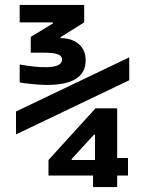

<svg xmlns="http://www.w3.org/2000/svg" viewBox="-20 -755 590 780"><path d="M358 5V-42H177V-105L368 -315H456V-113H500V-42H456V5ZM271 -105H366V-208H362L271 -109ZM171 -410Q145 -410 115 -413Q85 -416 60 -420V-493Q94 -487 119.5 -484.5Q145 -482 164 -482Q232 -482 232 -513Q232 -528 215 -534.5Q198 -541 155 -541H105V-605L195 -660V-664H60V-735H322V-664L226 -604V-600Q272 -600 300 -576Q328 -552 328 -510Q328 -410 171 -410ZM45 -209V-302L505 -522V-429Z"/></svg>

Font: M PLUS Code Latin SemiExpanded Medium
Style: Regular
Weight: 500
Width: 6
Designer: Coji Morishita
Foundry: UNDERFOREST DESIGN
Version: Version 1.002; ttfautohint (v1.8.3)